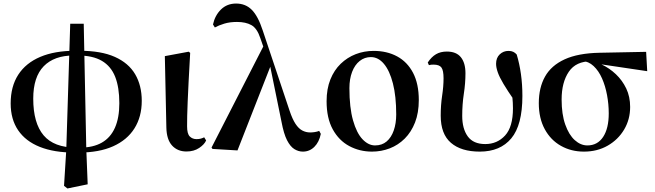

<svg xmlns="http://www.w3.org/2000/svg" viewBox="-20 -839 3693 1083"><path d="M341.2 209.3 353.8 6.8 376.1 -705.3H452.3L466.7 1.5L474.6 200.6L360.3 224.1ZM400 21.6Q285.1 21.6 204.7 -10.4Q124.4 -42.4 82.3 -104.3Q40.2 -166.2 40.2 -255.8Q40.2 -351.5 83 -417.6Q125.8 -483.7 207.2 -518.2Q288.5 -552.7 404.7 -552.7L395.1 -526Q285.9 -526 226.7 -465.5Q167.5 -404.9 167.5 -282.5Q167.5 -144.8 226 -75.6Q284.5 -6.5 408.5 -6.5ZM423.8 21.6 432.8 -6.5Q505.5 -6.5 554.5 -34.6Q603.5 -62.6 628.3 -118.4Q653.1 -174.2 653.1 -256.9Q653.1 -346.2 629.7 -405.7Q606.2 -465.3 554.7 -495.7Q503.1 -526 419.4 -526L428.7 -552.7Q550.4 -552.7 627.8 -518.1Q705.2 -483.5 742.4 -420.2Q779.6 -356.8 779.6 -270.2Q779.6 -180.6 738.4 -114.9Q697.2 -49.3 618.1 -13.9Q538.9 21.6 423.8 21.6Z M1031.8 15.5Q981.4 15.5 950.6 -18.1Q919.9 -51.7 918.4 -119.2L909.8 -522.4L1044.5 -547.4L1052.7 -540.7Q1047.3 -445.9 1043.9 -378.9Q1040.6 -311.9 1038.6 -265.3Q1036.6 -218.6 1035.9 -185.7Q1035.3 -152.8 1035.3 -126.4Q1035.3 -84 1050.6 -69.1Q1065.9 -54.2 1088.5 -54.2Q1102.7 -54.2 1113 -57.2Q1123.3 -60.2 1131.8 -64.5L1142.7 -46.8Q1133 -24.2 1103.4 -4.4Q1073.8 15.5 1031.8 15.5Z M1178.6 1 1173.2 -6.7 1473.3 -592.9 1510.9 -478.8 1319.6 9.5ZM1688.3 16.2Q1663.3 16.2 1640.2 1.9Q1617.2 -12.4 1598.8 -48.5Q1580.5 -84.7 1568.1 -150.9L1501.9 -475.3L1499.6 -476.9L1448.1 -624.8Q1429.9 -679.5 1398.1 -697.3Q1366.4 -715.2 1316.6 -715.2Q1276.3 -715.2 1245.2 -705.7Q1214.1 -696.3 1191.9 -684L1181.4 -701Q1192.6 -752.4 1226.6 -785.7Q1260.7 -819 1311.9 -819Q1365 -819 1400.2 -783.7Q1435.5 -748.4 1462.2 -666.6L1613.4 -214.5Q1629.4 -166.7 1646.9 -140.3Q1664.3 -113.8 1685 -102.9Q1705.7 -91.9 1729.7 -91.9Q1740.9 -91.9 1755.3 -94Q1769.6 -96.2 1780.4 -100.7L1789.6 -83.9Q1780.3 -37.6 1753.2 -10.7Q1726.1 16.2 1688.3 16.2Z M2078.2 16.2Q2008.5 16.2 1950.1 -15.1Q1891.6 -46.4 1856.9 -109.5Q1822.2 -172.7 1822.2 -267.9Q1822.2 -337.8 1843.5 -390.7Q1864.7 -443.6 1901.8 -479.3Q1938.8 -515 1986.5 -533.5Q2034.2 -551.9 2087.6 -551.9Q2162.8 -551.9 2220.3 -520.8Q2277.7 -489.7 2310 -428Q2342.3 -366.2 2342.3 -274.3Q2342.3 -202.9 2321.1 -148.4Q2299.8 -94 2262.9 -57.2Q2226 -20.5 2178.4 -2.1Q2130.8 16.2 2078.2 16.2ZM2095.4 -18.7Q2134.5 -18.7 2160.8 -41Q2187.1 -63.3 2201 -103.1Q2214.9 -142.8 2214.9 -193.3Q2214.9 -296.1 2196.3 -368.4Q2177.8 -440.6 2145.6 -478.8Q2113.5 -517 2072.1 -517Q2036.5 -517 2008.9 -495.1Q1981.3 -473.2 1966.1 -433.5Q1950.9 -393.7 1950.9 -341.7Q1950.9 -231.8 1971.3 -160.1Q1991.6 -88.3 2024.8 -53.5Q2058 -18.7 2095.4 -18.7Z M2686.5 16.2Q2581 16.2 2523.5 -33.5Q2465.9 -83.1 2465.9 -186.6Q2465.9 -246.7 2473.9 -299.3Q2481.9 -351.9 2481.9 -397.3Q2481.9 -441.7 2470 -458.1Q2458.1 -474.5 2425.7 -474.5Q2418.4 -474.5 2411.9 -474Q2405.3 -473.5 2399.3 -471.5L2392.8 -486.5Q2413.7 -518.1 2439.3 -533.1Q2464.8 -548.2 2500.5 -548.2Q2554 -548.2 2579.7 -516.1Q2605.5 -484 2605.5 -425.8Q2605.5 -369.7 2596.3 -310Q2587.2 -250.4 2587.2 -185.4Q2587.2 -112.8 2618.5 -69.6Q2649.9 -26.4 2717.1 -26.4Q2784.5 -26.4 2829 -74.7Q2873.4 -123.1 2873.4 -228.2Q2873.4 -259.1 2869.8 -294.4Q2866.2 -329.7 2860.4 -362.1L2879.8 -361.2L2881.9 -270.9Q2842.9 -327.3 2820 -365.7Q2797.1 -404.1 2787.7 -431.2Q2778.2 -458.2 2778.2 -479.1Q2778.2 -512.9 2798.8 -532.4Q2819.4 -551.9 2848.3 -551.9Q2864.1 -551.9 2875 -546.7Q2886 -541.5 2894.6 -531.4Q2910.1 -480.2 2918.3 -421.8Q2926.6 -363.4 2926.6 -297.8Q2926.6 -133.7 2864.1 -58.7Q2801.7 16.2 2686.5 16.2Z M3273.5 16.2Q3201.9 16.2 3144.1 -16.3Q3086.3 -48.7 3052.8 -110.2Q3019.2 -171.8 3019.2 -257.1Q3019.2 -344.6 3054.4 -407.2Q3089.5 -469.7 3165 -504.3Q3240.4 -538.9 3361.5 -541.4L3624.6 -546.6L3630.7 -437.5L3342.8 -480.3L3315.9 -493.5Q3228.8 -494 3188.4 -434.2Q3147.9 -374.4 3147.9 -277.8Q3147.9 -194.4 3168.4 -136.5Q3188.8 -78.6 3222 -48.6Q3255.1 -18.7 3293.2 -18.7Q3350.3 -18.7 3382 -66.6Q3413.7 -114.5 3413.7 -199.6Q3413.7 -251.2 3404.1 -302.6Q3394.6 -354.1 3375.8 -396.8Q3357 -439.5 3328.4 -466.3Q3299.8 -493.2 3262.2 -495.5L3283.9 -504.5Q3329.2 -496.4 3373.6 -475.4Q3418 -454.4 3454.1 -420.2Q3490.3 -385.9 3512.4 -339.8Q3534.4 -293.6 3534.4 -235.7Q3534.4 -165.4 3500.5 -108.2Q3466.5 -51.1 3407.8 -17.5Q3349.1 16.2 3273.5 16.2Z"/></svg>

Font: Early Summer Mincho VF
Style: Regular
Weight: 250
Designer: GuiWonder
Version: Version 1.002